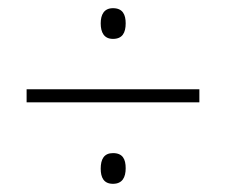

<svg xmlns="http://www.w3.org/2000/svg" viewBox="-20 -587 553 469"><path d="M256 -492C279 -492 287 -507 287 -530C287 -551 280 -567 256 -567C234 -567 226 -551 226 -530C226 -508 234 -492 256 -492ZM45 -337H467V-369H45ZM256 -138C279 -138 287 -154 287 -176C287 -198 280 -213 256 -213C234 -213 226 -198 226 -175C226 -154 233 -138 256 -138Z"/></svg>

Font: Noto Sans Bengali SemiCondensed ExtraLight
Style: Regular
Weight: 200
Width: 4
Designer: Joana Ranito - Universal Thirst; Jelle Bosma - Monotype Design Team
Foundry: Universal Thirst ehf.
Version: Version 3.000